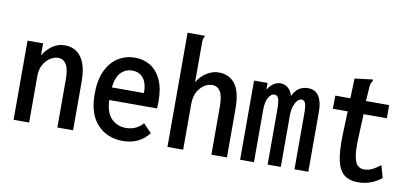

<svg xmlns="http://www.w3.org/2000/svg" viewBox="-65 -881 2380 1106"><g transform="rotate(10 1125.0 -328.5)"><path d="M54 0V-463H145V-393Q168 -430 200 -452Q232 -474 272 -474Q308 -474 337.5 -455.5Q367 -437 384.5 -395Q402 -353 402 -283V0H310V-281Q310 -343 293 -369.5Q276 -396 246 -396Q222 -396 199 -381Q176 -366 160.5 -338.5Q145 -311 145 -273V0Z M694 11Q602 11 545 -50Q488 -111 488 -228Q488 -309 513.5 -363.5Q539 -418 583 -446Q627 -474 682 -474Q732 -474 771.5 -450Q811 -426 834.5 -376Q858 -326 858 -249Q858 -226 856 -208H577Q580 -132 615 -99Q650 -66 698 -66Q759 -66 798 -111L846 -61Q790 11 694 11ZM579 -282H767Q767 -339 744 -368.5Q721 -398 678 -398Q640 -398 613 -370.5Q586 -343 579 -282Z M954 -668H1054V-660Q1049 -654 1047.5 -646.5Q1046 -639 1046 -623V-395Q1069 -433 1103 -453.5Q1137 -474 1172 -474Q1232 -474 1267 -429.5Q1302 -385 1302 -281V0H1211V-279Q1211 -344 1194 -370Q1177 -396 1148 -396Q1109 -396 1077.5 -361.5Q1046 -327 1046 -265V0H954Z M1379 0V-463H1458V-423Q1488 -474 1533 -474Q1557 -474 1576.5 -458Q1596 -442 1604 -412Q1631 -474 1694 -474Q1738 -474 1758.5 -439.5Q1779 -405 1778 -347V0H1697V-323Q1697 -374 1689.5 -388.5Q1682 -403 1669 -403Q1648 -403 1632.5 -373.5Q1617 -344 1617 -302V0H1540V-318Q1540 -369 1533 -386.5Q1526 -404 1507 -404Q1490 -404 1475 -378.5Q1460 -353 1460 -306V0Z M2070 10Q2019 10 1988.5 -14Q1958 -38 1945.5 -94Q1933 -150 1936 -244L1941 -382H1854L1855 -459H1943L1947 -575L2043 -587L2052 -588L2053 -580Q2048 -573 2044.5 -565.5Q2041 -558 2040 -542L2034 -459H2170V-382H2034L2028 -243Q2025 -174 2031.5 -136.5Q2038 -99 2052.5 -84Q2067 -69 2090 -69Q2119 -69 2142 -81.5Q2165 -94 2186 -111L2206 -39Q2146 10 2070 10Z"/></g></svg>

Font: Inconsolata SemiCondensed SemiBold
Style: Regular
Weight: 600
Width: 4
Monospace: yes
Designer: Raph Levien, Cyreal, Brenton Simpson
Foundry: Raph Levien, Cyreal, Google
Version: Version 3.001; ttfautohint (v1.8.2.53-6de2)